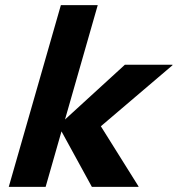

<svg xmlns="http://www.w3.org/2000/svg" viewBox="-20 -730 694 750"><path d="M361.8 -710 233.9 -263.2 467.8 -477.1H653.8V-475.1L374 -236.8L521 -2V0H338.9L220.2 -216.8L158.2 0H14.2L217.8 -710Z"/></svg>

Font: IntelOne Mono Bold
Style: Italic
Weight: 700
Italic angle: -16°
Designer: Fred Shallcrass
Foundry: Frere-Jones Type LLC
Version: Version 1.200;hotconv 1.1.0;makeotfexe 2.6.0;FJTRelease1.2